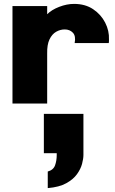

<svg xmlns="http://www.w3.org/2000/svg" viewBox="-20 -531 590 985"><path d="M44 0V-500H222V-458Q245 -481 284 -496Q323 -511 360 -511Q417 -511 457.5 -484Q498 -457 519.5 -415Q541 -373 539 -328Q539 -324 539 -319.5Q539 -315 538 -310H363Q370 -346 354 -363Q338 -380 312 -380Q289 -380 268 -368Q247 -356 234 -329Q221 -302 222 -256V0ZM225 434V349Q254 341 262.5 317Q271 293 271 265V255H205V53H408V264Q408 283 401 309.5Q394 336 375 362.5Q356 389 320 409Q284 429 225 434Z"/></svg>

Font: Panamera Black
Style: Regular
Weight: 900
Designer: Bastien Sozeau
Foundry: NBR — Bastien Sozeau
Version: Version 3.002; ttfautohint (v1.8.4.7-5d5b);gftools[0.9.33]